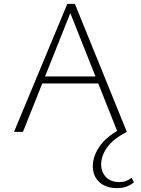

<svg xmlns="http://www.w3.org/2000/svg" viewBox="-20 -678 724 987"><path d="M584 0 333 -632H350L98 0H52L326 -658H365L632 0ZM172 -249 185 -285H489L507 -249ZM581 289Q524 289 490.5 258Q457 227 457 175Q457 127 491 76Q525 25 603 -17L632 0Q562 36 531 79.5Q500 123 500 167Q500 206 524.5 232Q549 258 594 258Q613 258 627.5 252.5Q642 247 656 236L669 259Q650 274 629.5 281.5Q609 289 581 289Z"/></svg>

Font: Ysabeau ExtraLight
Style: Regular
Weight: 250
Designer: Christian Thalmann (Catharsis Fonts)
Version: Version 2.002